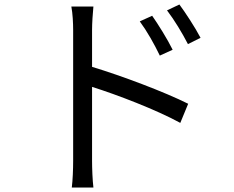

<svg xmlns="http://www.w3.org/2000/svg" viewBox="-20 -790 1040 853"><path d="M871 -622C847 -668 803 -735 777 -770L722 -744C756 -699 788 -646 815 -594ZM747 -569C724 -616 682 -683 656 -720L601 -695C634 -650 665 -595 690 -543ZM389 -657C389 -687 392 -730 395 -761H297C303 -730 305 -685 305 -657V-75C305 -38 303 11 299 43H395C391 11 389 -43 389 -75V-404C500 -369 673 -303 781 -244L816 -329C710 -382 521 -453 389 -493Z"/></svg>

Font: Noto Sans Mono CJK JP Regular
Style: Regular
Weight: 400
Designer: Ryoko NISHIZUKA (kana & ideographs); Paul D. Hunt (Latin, Greek & Cyrillic); Wenlong ZHANG (bopomofo); Sandoll Communica
Foundry: Adobe Systems Incorporated
Version: Version 1.004;PS 1.004;hotconv 1.0.82;makeotf.lib2.5.63406